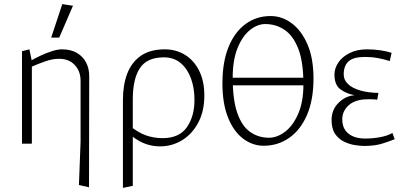

<svg xmlns="http://www.w3.org/2000/svg" viewBox="-20 -699 1962 934"><path d="M413 212 364 201 372 -10V-305Q372 -353 343.5 -383Q315 -413 268 -413Q236 -413 201.5 -401Q167 -389 135 -375V0H87V-450L123 -459L134 -406Q153 -417 180 -429.5Q207 -442 234 -450.5Q261 -459 281 -459Q324 -459 353.5 -442Q383 -425 398.5 -395.5Q414 -366 414 -329ZM229 -516 283 -679 335 -671 268 -516Z M578 215V-213Q578 -286 599 -341Q620 -396 665 -427.5Q710 -459 782 -459Q836 -459 879.5 -432.5Q923 -406 948.5 -355.5Q974 -305 974 -234Q974 -158 944.5 -102.5Q915 -47 866 -17Q817 13 759 13Q732 13 706.5 6.5Q681 0 657.5 -13Q634 -26 610 -46V-88Q652 -54 690 -40.5Q728 -27 771 -27Q852 -27 889 -80Q926 -133 926 -213Q926 -271 909 -317.5Q892 -364 859 -392Q826 -420 777 -420Q695 -420 660.5 -367.5Q626 -315 626 -216V205Z M1263 10Q1208 10 1162 -25Q1116 -60 1089 -128Q1062 -196 1062 -293Q1062 -398 1092 -471Q1122 -544 1175 -582.5Q1228 -621 1296 -621Q1352 -621 1399.5 -585.5Q1447 -550 1476 -482.5Q1505 -415 1505 -317Q1505 -213 1473.5 -140Q1442 -67 1387 -28.5Q1332 10 1263 10ZM1289 -29Q1328 -29 1366.5 -58Q1405 -87 1430.5 -145Q1456 -203 1456 -289Q1456 -398 1431 -462Q1406 -526 1364 -554Q1322 -582 1270 -582Q1232 -582 1195.5 -552.5Q1159 -523 1135.5 -465Q1112 -407 1112 -321Q1112 -213 1134.5 -149Q1157 -85 1197 -57Q1237 -29 1289 -29ZM1097 -284V-321H1466V-284Z M1752 11Q1734 11 1707.5 7Q1681 3 1654.5 -9.5Q1628 -22 1610.5 -47Q1593 -72 1593 -115Q1593 -165 1626.5 -198.5Q1660 -232 1705 -236Q1665 -243 1636 -264.5Q1607 -286 1607 -336Q1607 -367 1626 -395Q1645 -423 1681 -441Q1717 -459 1766 -459Q1797 -459 1829 -454.5Q1861 -450 1885 -442L1876 -402Q1848 -411 1818 -416.5Q1788 -422 1756 -422Q1699 -422 1675.5 -400.5Q1652 -379 1652 -337Q1652 -310 1673 -290Q1694 -270 1732 -259Q1770 -248 1821 -247L1815 -214Q1809 -215 1801.5 -215.5Q1794 -216 1786 -216Q1778 -216 1769 -216Q1709 -216 1677 -187.5Q1645 -159 1645 -119Q1645 -73 1675 -49Q1705 -25 1757 -25Q1792 -25 1828 -31.5Q1864 -38 1889 -52L1900 -22Q1881 -14 1843 -1.5Q1805 11 1752 11Z"/></svg>

Font: Ancizar Sans Thin
Style: Regular
Weight: 100
Designer: Cesar Puertas, Viviana Monsalve, Julian Moncada, Julian Prieto, Jose Castro, Mariel Hernandez, Felipe Aragon, Sara Alarc
Version: Version 8.100